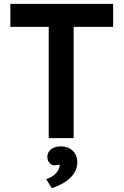

<svg xmlns="http://www.w3.org/2000/svg" viewBox="-20 -720 644 1001"><path d="M234 0H364V-580H570V-700H34V-580H234ZM221 214 250 261C331 235 383 187 383 127C383 74 346 43 298 43C256 43 229 64 227 94C226 120 239 135 253 140C273 147 291 132 291 141C291 161 274 197 221 214Z"/></svg>

Font: Easer Grotesk Medium
Style: Regular
Weight: 500
Designer: Boardeaser, Bonnie Shaver-Troup, Thomas Jockin
Foundry: Lexend
Version: Version 1.001;Glyphs 3.1.2 (3151)